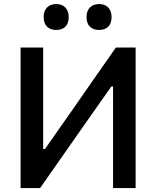

<svg xmlns="http://www.w3.org/2000/svg" viewBox="-20 -954 792 974"><path d="M84.5 0V-713H199V-198H208L349 -399Q401 -474 455.2 -551.8Q509.5 -629.5 568 -713H668V0H553.5V-515.5H545L403.5 -314.5Q339.5 -222.5 286 -146.5Q232.5 -70 183.5 0ZM482 -802Q453.5 -802 436.2 -818.5Q419 -835 419 -868Q419 -899 436.2 -916.2Q453.5 -933.5 483 -933.5Q512.5 -933.5 529.2 -915.5Q546 -897.5 546 -868Q546 -835 529 -818.5Q512 -802 482 -802ZM264.5 -802Q236 -802 218.8 -818.5Q201.5 -835 201.5 -868Q201.5 -899 218.8 -916.2Q236 -933.5 265.5 -933.5Q295 -933.5 311.8 -915.5Q328.5 -897.5 328.5 -868Q328.5 -835 311.5 -818.5Q294.5 -802 264.5 -802Z"/></svg>

Font: Heraclito Medium
Style: Regular
Weight: 500
Designer: Kostas Bartsokas (font) & Cristiano Sobral (main changes)
Foundry: Kostas Bartsokas (font) & Cristiano Sobral (main changes)
Version: Version 1.00;July 8, 2020;FontCreator 13.0.0.2655 64-bit